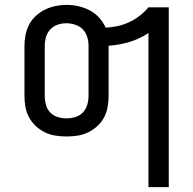

<svg xmlns="http://www.w3.org/2000/svg" viewBox="-20 -550 790 785"><path d="M587 215V-415Q551 -391 509.5 -378.5Q468 -366 424 -363Q424 -363 424 -363Q424 -363 424 -363V-158Q424 -135 420 -112.5Q416 -90 405.5 -70Q395 -50 378 -34.5Q361 -19 340.5 -9Q320 1 297.5 4.5Q275 8 252 8Q230 8 207 4.5Q184 1 163.5 -9Q143 -19 126.5 -34.5Q110 -50 99 -70Q88 -90 84 -112.5Q80 -135 80 -158V-363Q80 -385 84.5 -407.5Q89 -430 99.5 -450Q110 -470 127 -485.5Q144 -501 164.5 -511Q185 -521 207.5 -525.5Q230 -530 252 -530Q277 -530 301 -524.5Q325 -519 347 -507.5Q369 -496 385.5 -477.5Q402 -459 412 -437Q437 -438 461.5 -443.5Q486 -449 508.5 -459.5Q531 -470 551 -485.5Q571 -501 587 -520H670V215ZM252 -66Q270 -66 288 -71.5Q306 -77 318.5 -90Q331 -103 336.5 -121Q342 -139 342 -158V-363Q342 -381 336.5 -399Q331 -417 318.5 -430Q306 -443 287.5 -449Q269 -455 251 -455Q233 -455 215.5 -449Q198 -443 185.5 -429.5Q173 -416 168 -398.5Q163 -381 163 -363V-158Q163 -139 168 -121Q173 -103 185.5 -90Q198 -77 216 -71.5Q234 -66 252 -66Z"/></svg>

Font: Zed Sans Extended
Style: Regular
Weight: 400
Width: 7
Designer: Belleve Invis
Foundry: Belleve Invis
Version: Version 1.0.0; ttfautohint (v1.8.4)